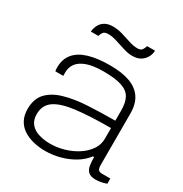

<svg xmlns="http://www.w3.org/2000/svg" viewBox="-170 -848 943 990"><g transform="rotate(30 302.0 -353.5)"><path d="M237 12Q198 12 164 3.5Q130 -5 104.5 -22Q79 -39 64.5 -66Q50 -93 50 -131Q50 -191 82.5 -226Q115 -261 173 -278Q231 -295 307.5 -299.5Q384 -304 472 -304V-365Q472 -412 456.5 -440Q441 -468 402 -481Q363 -494 293 -494Q231 -494 193.5 -480Q156 -466 140 -443Q124 -420 124 -391V-370H77Q76 -375 75.5 -380Q75 -385 75 -392Q75 -442 102 -474.5Q129 -507 181 -522.5Q233 -538 307 -538Q377 -538 424.5 -521Q472 -504 496.5 -468Q521 -432 521 -374V-69Q521 -48 527.5 -40.5Q534 -33 551 -33H599V-2Q580 5 563.5 7.5Q547 10 535 10Q505 10 491.5 -3Q478 -16 474.5 -38Q471 -60 471 -87H464Q440 -55 403 -33Q366 -11 323 0.5Q280 12 237 12ZM239 -33Q281 -33 322 -45Q363 -57 397 -79Q431 -101 451.5 -131Q472 -161 472 -197V-260Q348 -260 266 -250Q184 -240 144 -212.5Q104 -185 104 -131Q104 -95 123 -73Q142 -51 173.5 -42Q205 -33 239 -33ZM133 -639Q135 -661 144.5 -679Q154 -697 172.5 -708Q191 -719 220 -719Q249 -719 277.5 -710.5Q306 -702 333 -693Q360 -684 384 -684Q404 -684 411.5 -696Q419 -708 422 -719H469Q468 -696 457 -677.5Q446 -659 427 -648Q408 -637 379 -637Q354 -637 325 -646.5Q296 -656 268.5 -664.5Q241 -673 218 -673Q196 -673 188 -661.5Q180 -650 178 -639Z"/></g></svg>

Font: Archivo SemiExpanded Thin
Style: Regular
Weight: 250
Width: 6
Designer: Hector Gatti
Foundry: Omnibus-Type
Version: Version 2.001